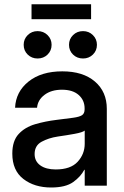

<svg xmlns="http://www.w3.org/2000/svg" viewBox="-20 -854 569 883"><path d="M215.3 8.3Q138.2 8.3 87.4 -31Q36.6 -70.3 36.6 -147.5Q36.6 -206.1 65.7 -237.5Q94.7 -269 141.4 -282.7Q188 -296.4 240.2 -302.7Q288.6 -308.6 316.9 -312.5Q345.2 -316.4 357.2 -324.2Q369.1 -332 369.1 -351.1V-355.5Q369.1 -393.1 341.8 -417.2Q314.5 -441.4 265.1 -441.4Q215.8 -441.4 184.6 -417.7Q153.3 -394 150.4 -358.4H49.3Q52.7 -432.1 111.3 -479Q169.9 -525.9 266.6 -525.9Q361.8 -525.9 416.5 -479Q471.2 -432.1 471.2 -353.5V0H369.6V-73.2H367.7Q351.6 -42 316.7 -16.8Q281.7 8.3 215.3 8.3ZM236.3 -74.7Q304.7 -74.7 337.2 -110.1Q369.6 -145.5 369.6 -192.9V-253.4Q359.4 -245.1 323.2 -238.5Q287.1 -231.9 246.1 -226.1Q203.6 -219.7 171.4 -202.1Q139.2 -184.6 139.2 -145.5Q139.2 -112.3 165.3 -93.5Q191.4 -74.7 236.3 -74.7ZM398.9 -834.5V-765.6H125V-834.5ZM361.8 -585Q334.5 -585 315.9 -603Q297.4 -621.1 297.4 -647.9Q297.4 -674.3 315.9 -692.6Q334.5 -710.9 361.8 -710.9Q388.7 -710.9 407.2 -692.6Q425.8 -674.3 425.8 -647.9Q425.8 -621.1 407.2 -603Q388.7 -585 361.8 -585ZM152.8 -585Q126 -585 107.4 -603Q88.9 -621.1 88.9 -647.9Q88.9 -674.3 107.4 -692.6Q126 -710.9 152.8 -710.9Q180.2 -710.9 198.7 -692.6Q217.3 -674.3 217.3 -647.9Q217.3 -621.1 198.7 -603Q180.2 -585 152.8 -585Z"/></svg>

Font: Inter Display Medium
Style: Regular
Weight: 500
Designer: Rasmus Andersson
Foundry: rsms
Version: Version 4.001;git-9221beed3